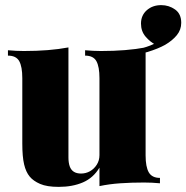

<svg xmlns="http://www.w3.org/2000/svg" viewBox="-20 -715 727 749"><path d="M469 -498 464 -518Q508 -520 537.5 -528Q567 -536 591 -549L588 -540Q566 -551 548 -572Q530 -593 530 -623Q530 -655 552.5 -675Q575 -695 609 -695Q639 -695 663 -678Q687 -661 687 -626Q687 -599 670 -578Q653 -557 624 -540Q597 -525 556.5 -512.5Q516 -500 469 -498ZM548 -530V-109Q548 -64 560.5 -42.5Q573 -21 604 -21V0Q573 -3 542 -3Q492 -3 449 0Q406 3 368 11V-61Q344 -21 303.5 -3.5Q263 14 209 14Q163 14 136.5 2.5Q110 -9 96 -26Q81 -44 74 -74Q67 -104 67 -155V-410Q67 -455 55 -476.5Q43 -498 11 -498V-519Q43 -516 73 -516Q123 -516 166.5 -519.5Q210 -523 247 -530V-101Q247 -80 252 -66Q257 -52 268 -45Q279 -38 296 -38Q315 -38 331 -47Q347 -56 357.5 -72.5Q368 -89 368 -110V-410Q368 -455 356 -476.5Q344 -498 312 -498V-519Q344 -516 374 -516Q424 -516 467.5 -519.5Q511 -523 548 -530Z"/></svg>

Font: Playfair Display Black
Style: Regular
Weight: 900
Designer: Claus Eggers Sørensen
Foundry: Claus Eggers Sørensen
Version: Version 1.203